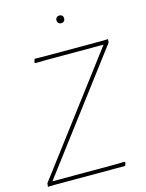

<svg xmlns="http://www.w3.org/2000/svg" viewBox="-122 -890 733 965"><g transform="rotate(-15 244.5 -407.5)"><path d="M487 -620 34 -20H344L409 -21L413 -16L407 0H39L5 1L7 -17L460 -617H160L105 -616L101 -621L107 -638L168 -637H454L489 -638ZM303 -796Q303 -787 297.5 -781.5Q292 -776 283 -776Q274 -776 268.5 -781.5Q263 -787 263 -796Q263 -805 268.5 -810.5Q274 -816 283 -816Q292 -816 297.5 -810.5Q303 -805 303 -796Z"/></g></svg>

Font: Luna Sans Thin
Style: Italic
Weight: 250
Italic angle: -7°
Designer: Juan Pablo del Peral
Foundry: Huerta Tipografica
Version: Version 2.001; ttfautohint (v1.5)